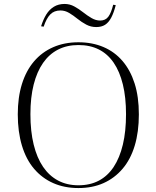

<svg xmlns="http://www.w3.org/2000/svg" viewBox="-20 -937 792 972"><path d="M377 -723Q447 -723 503.5 -699Q560 -675 600 -628.5Q640 -582 661.5 -514.5Q683 -447 683 -358Q683 -269 662 -199.5Q641 -130 600.5 -82.5Q560 -35 504 -10Q448 15 377 15Q306 15 249.5 -10Q193 -35 152.5 -82.5Q112 -130 91 -200Q70 -270 70 -358Q70 -444 91 -511.5Q112 -579 152 -626Q192 -673 249 -698Q306 -723 377 -723ZM377 -709Q319 -709 274 -686Q229 -663 198 -618.5Q167 -574 150.5 -509Q134 -444 134 -359Q134 -272 150.5 -205Q167 -138 198 -92.5Q229 -47 274 -23Q319 1 377 1Q436 1 480.5 -22.5Q525 -46 555.5 -92Q586 -138 602 -205Q618 -272 618 -359Q618 -444 602 -509.5Q586 -575 555.5 -619.5Q525 -664 480.5 -686.5Q436 -709 377 -709ZM467 -800Q440 -800 416.5 -812.5Q393 -825 372 -842Q351 -859 330 -871.5Q309 -884 286 -884Q254 -884 234.5 -864Q215 -844 201 -802L188 -804Q199 -839 214.5 -864Q230 -889 253 -903Q276 -917 307 -917Q333 -917 356 -904.5Q379 -892 400.5 -875Q422 -858 443.5 -845.5Q465 -833 487 -833Q514 -833 528.5 -852.5Q543 -872 553 -913L566 -911Q556 -872 543 -847.5Q530 -823 512 -811.5Q494 -800 467 -800Z"/></svg>

Font: Kalnia Light
Style: Regular
Weight: 300
Designer: Frida Medrano
Foundry: Frida Medrano
Version: Version 1.105